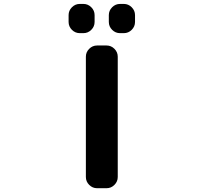

<svg xmlns="http://www.w3.org/2000/svg" viewBox="-20 -989 1040 988"><path d="M479.5 -20.5Q456.1 -20.5 439 -37.6Q421.9 -54.7 421.9 -78.1V-697.3Q421.9 -720.7 439 -737.8Q456.1 -754.9 479.5 -754.9H528.3Q551.8 -754.9 568.8 -737.8Q585.9 -720.7 585.9 -697.3V-78.1Q585.9 -54.7 568.8 -37.6Q551.8 -20.5 528.3 -20.5ZM390.6 -818.4Q367.2 -818.4 350.1 -835.4Q333 -852.5 333 -876V-911.1Q333 -934.6 350.1 -951.7Q367.2 -968.8 390.6 -968.8H409.2Q432.6 -968.8 449.7 -951.7Q466.8 -934.6 466.8 -911.1V-876Q466.8 -852.5 449.7 -835.4Q432.6 -818.4 409.2 -818.4ZM597.7 -818.4Q574.2 -818.4 557.1 -835.4Q540 -852.5 540 -876V-911.1Q540 -934.6 557.1 -951.7Q574.2 -968.8 597.7 -968.8H617.2Q640.6 -968.8 657.7 -951.7Q674.8 -934.6 674.8 -911.1V-876Q674.8 -852.5 657.7 -835.4Q640.6 -818.4 617.2 -818.4Z"/></svg>

Font: Gen Jyuu Gothic Monospace Bold
Style: Bold
Weight: 700
Designer: [Source Han Sans]
Ryoko NISHIZUKA  (kana & ideographs); Paul D. Hunt (Latin, Greek & Cyrillic); Wenlong ZHANG  (bopomofo
Version: Version 1.002.20150607